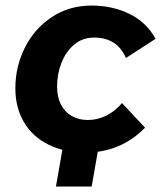

<svg xmlns="http://www.w3.org/2000/svg" viewBox="-20 -549 602 705"><path d="M36.4 -224.8Q36.4 -303.8 71.1 -373.6Q105.8 -443.4 169.8 -486Q233.8 -528.6 316.2 -528.6Q393 -528.6 455.7 -497.8Q518.4 -467 551.2 -406.4L442.4 -336Q426.4 -373.2 397.4 -392.1Q368.4 -411 325.2 -411Q282.8 -411 252.1 -385Q221.4 -359 205.5 -317.9Q189.6 -276.8 189.6 -231.2Q189.6 -192.4 204 -164.8Q218.4 -137.2 244 -122.8Q269.6 -108.4 302.2 -108.4Q339 -108.4 371.4 -125Q403.8 -141.6 428 -170.6L512.6 -80.2Q468 -34.6 413.1 -11.7Q358.2 11.2 294.4 11.2Q217 11.2 158.3 -17.8Q99.6 -46.8 68 -100.3Q36.4 -153.8 36.4 -224.8ZM214.4 -29.8H345.6L316.6 136H185.4Z"/></svg>

Font: Fixel Italic Variable 20240409 Display Thin
Style: Italic
Weight: 100
Italic angle: -10°
Designer: AlfaBravo + MacPaw
Foundry: Kyrylo Tkachov, Marchela Mozhyna, Serhii Makarenko, Maria Weinstein, Zakhar Kryvoshyya
Version: Version 1.211;Glyphs 3.2 (3225)